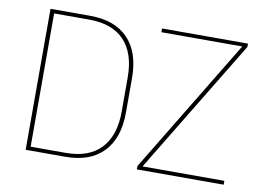

<svg xmlns="http://www.w3.org/2000/svg" viewBox="-71 -748 1185 857"><g transform="rotate(10 522.0 -319.5)"><path d="M102.5 0V-17.5H271Q376 -17.5 430.5 -75.5Q485 -133.5 485 -242V-397Q485 -506 430.5 -563.8Q376 -621.5 271 -621.5H101.5V-639H271.5Q384.5 -639 444.5 -576.5Q504.5 -514 504.5 -397.5V-241.5Q504.5 -125.5 444.5 -62.8Q384.5 0 271.5 0ZM92.5 0V-639H112V0ZM990 -17.5V0H596.5V-15.5L964.5 -622H598V-639H987.5V-624L619 -17.5Z"/></g></svg>

Font: Anek Latin Medium Thin
Style: Regular
Weight: 250
Version: Version 1.003